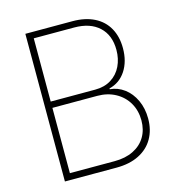

<svg xmlns="http://www.w3.org/2000/svg" viewBox="-106 -798 815 888"><g transform="rotate(-15 302.0 -353.5)"><path d="M95.7 -707H321.3Q381.8 -707 425.5 -685.1Q469.2 -663.1 491.9 -622.3Q514.6 -581.5 514.6 -526.4Q514.6 -462.9 485.6 -418.7Q456.5 -374.5 406.2 -362.3V-358.4Q443.8 -355.5 475.1 -332.3Q506.3 -309.1 524.7 -269.8Q543 -230.5 543 -181.6Q543 -127.4 519.5 -86.4Q496.1 -45.4 450.9 -22.7Q405.8 0 342.8 0H95.7ZM510.7 -181.6Q510.7 -228.5 489.3 -265.4Q467.8 -302.2 429.7 -323Q391.6 -343.8 342.8 -343.8H127.9V-31.2H342.8Q394 -31.2 432.1 -50Q470.2 -68.8 490.5 -102.8Q510.7 -136.7 510.7 -181.6ZM483.4 -526.4Q483.4 -597.2 440.4 -637Q397.5 -676.8 321.3 -676.8H127.9V-374H340.8Q385.7 -374 418 -394.3Q450.2 -414.6 466.8 -449.2Q483.4 -483.9 483.4 -526.4Z"/></g></svg>

Font: Pretendard Std Thin
Style: Regular
Weight: 100
Designer: Base glyphs from Inter by Rasmus Andersson; Hangeul glyphs from Noto Sans CJK(Source Han Sans) by Jang Soo-young and Kan
Foundry: Kil Hyung-jin
Version: Version 1.309